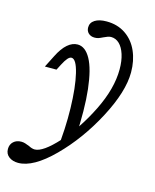

<svg xmlns="http://www.w3.org/2000/svg" viewBox="-169 -646 739 915"><g transform="rotate(15 200.5 -188.0)"><path d="M-54.8 141.1Q-54.8 118.5 -39.9 104.8Q-25 91.1 -1.6 91.1Q8.9 91.1 17.7 94Q26.6 96.8 38.7 101.6Q46 105.6 54 108.1Q62.1 110.5 68.5 110.5Q108.9 110.5 180.2 32.3Q251.6 -46 306.5 -156.9Q361.3 -267.7 361.3 -362.9Q361.3 -404.8 351.2 -436.3Q341.1 -467.7 323.4 -484.7Q305.6 -501.6 282.3 -501.6Q274.2 -501.6 264.9 -498Q255.6 -494.4 246.8 -490.3Q233.9 -483.9 225.4 -481Q216.9 -478.2 206.5 -478.2Q187.9 -478.2 176.2 -489.1Q164.5 -500 164.5 -517.7Q164.5 -541.1 185.5 -554.4Q206.5 -567.7 242.7 -567.7Q296.8 -567.7 336.7 -540.7Q376.6 -513.7 397.2 -466.9Q417.7 -420.2 417.7 -362.9Q417.7 -267.7 347.6 -134.7Q277.4 -1.6 180.2 95.6Q83.1 192.7 8.9 192.7Q-18.5 192.7 -36.7 179Q-54.8 165.3 -54.8 141.1ZM125.8 -357.3Q116.9 -357.3 107.3 -346.4Q97.6 -335.5 85.5 -312.1L71 -283.9H13.7L43.5 -342.7Q64.5 -384.7 88.3 -405.2Q112.1 -425.8 137.9 -425.8Q175.8 -425.8 202.4 -377.8Q229 -329.8 239.9 -233.1Q250.8 -136.3 242.7 3.2Q230.6 21 215.3 39.1Q200 57.3 172.6 84.7Q185.5 -21 183.1 -123.8Q180.6 -226.6 164.9 -291.9Q149.2 -357.3 125.8 -357.3Z"/></g></svg>

Font: Playfair Micro SmCond SmLight
Style: Italic
Weight: 360
Width: 4
Italic angle: -15.6°
Designer: Claus Eggers Sørensen
Foundry: Claus Eggers Sørensen
Version: Version 2.203;Glyphs 3.3 (3326)